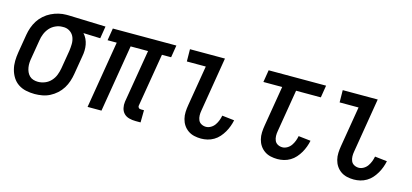

<svg xmlns="http://www.w3.org/2000/svg" viewBox="-51 -867 2603 1214"><g transform="rotate(15 1250.0 -260.0)"><path d="M201 8Q172 8 144 2Q116 -4 93.5 -19Q71 -34 56.5 -57Q42 -80 35 -107Q28 -134 28.5 -162.5Q29 -191 34 -221L54 -341Q58 -365 66.5 -389Q75 -413 89 -435Q103 -457 123.5 -475Q144 -493 167.5 -504.5Q191 -516 216 -522Q241 -528 265 -528H281L524 -520L511 -440L400 -444Q413 -430 421 -413Q429 -396 432.5 -377.5Q436 -359 435.5 -339Q435 -319 431 -299L411 -179Q407 -155 399 -130.5Q391 -106 377 -83.5Q363 -61 343 -43Q323 -25 299.5 -13Q276 -1 250.5 3.5Q225 8 201 8ZM201 -72Q224 -72 246.5 -81Q269 -90 285.5 -108Q302 -126 310.5 -148Q319 -170 323 -193L343 -313Q346 -335 346.5 -357.5Q347 -380 339.5 -400Q332 -420 315 -433Q298 -446 276 -448H261Q239 -448 217 -438Q195 -428 179.5 -410.5Q164 -393 155 -371Q146 -349 143 -327L123 -207Q120 -192 119 -176Q118 -160 120.5 -144.5Q123 -129 129 -115.5Q135 -102 145.5 -91.5Q156 -81 171 -76.5Q186 -72 201 -72Z M895 8H862Q840 8 819.5 2.5Q799 -3 785.5 -17Q772 -31 767.5 -51.5Q763 -72 766 -93L824 -440H710L637 0H546L619 -440H559L572 -520H988L975 -440H915L857 -93Q856 -89 857 -85Q858 -81 860.5 -78Q863 -75 867 -73.5Q871 -72 876 -72H896Z M1290 8Q1267 8 1245 3Q1223 -2 1205 -14.5Q1187 -27 1175 -45Q1163 -63 1157.5 -85Q1152 -107 1153 -130Q1154 -153 1158 -176L1202 -440H1078L1077 -520H1306L1247 -163Q1244 -147 1244.5 -131Q1245 -115 1251 -101Q1257 -87 1271 -79.5Q1285 -72 1301 -72Q1317 -72 1332.5 -81Q1348 -90 1358 -104.5Q1368 -119 1374 -135Q1380 -151 1383 -167L1463 -158Q1459 -138 1451.5 -117.5Q1444 -97 1433 -78Q1422 -59 1407 -42Q1392 -25 1372.5 -13.5Q1353 -2 1332 3Q1311 8 1290 8Z M1790 8Q1767 8 1745 3Q1723 -2 1705 -14.5Q1687 -27 1675 -45Q1663 -63 1657.5 -85Q1652 -107 1653 -130Q1654 -153 1658 -176L1702 -440H1579L1592 -520H1968L1955 -440H1793L1747 -163Q1744 -147 1744.5 -131Q1745 -115 1751 -101Q1757 -87 1771 -79.5Q1785 -72 1801 -72Q1817 -72 1832.5 -81Q1848 -90 1858 -104.5Q1868 -119 1874 -135Q1880 -151 1883 -167L1963 -158Q1959 -138 1951.5 -117.5Q1944 -97 1933 -78Q1922 -59 1907 -42Q1892 -25 1872.5 -13.5Q1853 -2 1832 3Q1811 8 1790 8Z M2290 8Q2267 8 2245 3Q2223 -2 2205 -14.5Q2187 -27 2175 -45Q2163 -63 2157.5 -85Q2152 -107 2153 -130Q2154 -153 2158 -176L2202 -440H2078L2077 -520H2306L2247 -163Q2244 -147 2244.5 -131Q2245 -115 2251 -101Q2257 -87 2271 -79.5Q2285 -72 2301 -72Q2317 -72 2332.5 -81Q2348 -90 2358 -104.5Q2368 -119 2374 -135Q2380 -151 2383 -167L2463 -158Q2459 -138 2451.5 -117.5Q2444 -97 2433 -78Q2422 -59 2407 -42Q2392 -25 2372.5 -13.5Q2353 -2 2332 3Q2311 8 2290 8Z"/></g></svg>

Font: Iosevka Medium
Style: Italic
Weight: 500
Italic angle: -9°
Monospace: yes
Designer: Belleve Invis
Foundry: Belleve Invis
Version: Version 32.5.0; ttfautohint (v1.8.4)